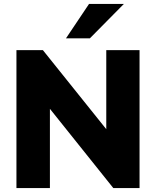

<svg xmlns="http://www.w3.org/2000/svg" viewBox="-20 -961 798 981"><path d="M64 0V-705H199L551 -266H523V-705H693V0H559L207 -440H235V0ZM317 -765 435 -941H613L439 -765Z"/></svg>

Font: Nunito Sans 12pt ExtraLight 12pt Black
Style: Regular
Weight: 900
Version: Version 3.101;gftools[0.9.27]